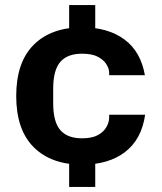

<svg xmlns="http://www.w3.org/2000/svg" viewBox="-20 -646 638 758"><path d="M304 4Q182 4 113 -65Q44 -134 44 -267Q44 -400 113 -469Q182 -538 304 -538Q407 -538 471.5 -490Q536 -442 552 -349H411V-359Q411 -374 400.5 -391.5Q390 -409 367 -421.5Q344 -434 304 -434Q246 -434 218 -401.5Q190 -369 190 -296V-238Q190 -165 218 -132.5Q246 -100 304 -100Q344 -100 367 -113Q390 -126 400.5 -145Q411 -164 411 -182V-193H553Q539 -96 474 -46Q409 4 304 4ZM253 92V-24H356V92ZM253 -510V-626H356V-510Z"/></svg>

Font: Mozilla Text ExtraLight
Style: Regular
Weight: 200
Designer: Studio DRAMA
Foundry: Studio DRAMA
Version: Version 1.000